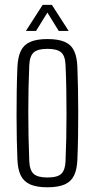

<svg xmlns="http://www.w3.org/2000/svg" viewBox="-20 -768 392 794"><path d="M176 6.5Q132 6.5 105.2 -5.2Q78.5 -17 66 -42.2Q53.5 -67.5 52 -108.5Q50.5 -144 49.5 -190.8Q48.5 -237.5 48.5 -289.5Q48.5 -341.5 49.2 -393.2Q50 -445 52 -491Q54 -532.5 66.2 -557.8Q78.5 -583 105.2 -594.8Q132 -606.5 176 -606.5Q221 -606.5 247.8 -594.8Q274.5 -583 286.5 -557.5Q298.5 -532 300 -491Q301.5 -450.5 302.5 -403Q303.5 -355.5 303.5 -305.2Q303.5 -255 302.8 -205Q302 -155 300 -108.5Q298.5 -67.5 286.2 -42.2Q274 -17 247.2 -5.2Q220.5 6.5 176 6.5ZM176 -34Q218.5 -34 234 -49.8Q249.5 -65.5 251 -100.5Q253 -146.5 254 -195.5Q255 -244.5 255 -295.5Q255 -346.5 254.2 -397.8Q253.5 -449 251 -499.5Q249.5 -537 232.8 -551.5Q216 -566 176 -566Q135.5 -566 119 -550.8Q102.5 -535.5 101 -497Q99 -453 98 -404.5Q97 -356 97 -305.2Q97 -254.5 98 -203.2Q99 -152 101 -102.5Q102.5 -64.5 119 -49.2Q135.5 -34 176 -34ZM87 -640 156.5 -748H194.5L264 -640H223L176 -716L129 -640Z"/></svg>

Font: Big Shoulders Text ExtraLight
Style: Regular
Weight: 250
Version: Version 2.002